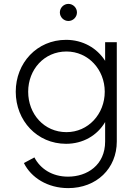

<svg xmlns="http://www.w3.org/2000/svg" viewBox="-20 -748 703 988"><path d="M331 220C477 220 581 119 581 -20V-531H521V-435C479 -501 406 -543 320 -543C170 -543 61 -424 61 -276C61 -127 171 -8 320 -8C406 -8 480 -50 521 -120V-20C521 102 428 161 330 161C248 161 187 120 157 62L103 91C140 166 225 220 331 220ZM125 -276C125 -390 207 -483 322 -483C434 -483 519 -390 519 -276C519 -161 434 -68 322 -68C207 -68 125 -161 125 -276ZM288 -684C288 -660 308 -640 332 -640C356 -640 376 -660 376 -684C376 -708 356 -728 332 -728C308 -728 288 -708 288 -684Z"/></svg>

Font: Mluvka Light
Style: Regular
Weight: 300
Designer: Modified by Jiří Krblich, Original typeface by Gumpita Rahayu
Foundry: Gumpita Rahayu & Jiří Krblich
Version: Version 2.000;Glyphs 3.1.1 (3134)